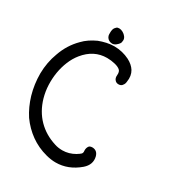

<svg xmlns="http://www.w3.org/2000/svg" viewBox="-177 -841 881 959"><g transform="rotate(30 264.0 -361.5)"><path d="M447.3 -119.1Q458 -76.2 420.9 -43.9Q360.4 7.8 288.1 7.8Q261.7 7.8 232.4 0Q179.7 -13.7 136.7 -44.4Q93.8 -75.2 62.5 -119.1Q33.2 -164.1 16.6 -219.7Q0 -277.3 0 -339.8Q1 -404.3 22.5 -460.9Q44.9 -525.4 91.8 -572.3Q107.4 -588.9 126.5 -601.6Q145.5 -614.3 167 -624Q187.5 -631.8 209.5 -636.7Q231.4 -641.6 253.9 -641.6Q277.3 -641.6 299.3 -636.2Q321.3 -630.9 340.8 -621.1Q371.1 -605.5 385.7 -582Q401.4 -555.7 395.5 -520.5Q394.5 -506.8 387.7 -499Q380.9 -487.3 365.2 -487.3Q357.4 -487.3 352.1 -490.2Q346.7 -493.2 344.7 -496.1Q335 -505.9 336.9 -523.4Q338.9 -544.9 328.1 -553.7Q317.4 -562.5 297.9 -567.4Q274.4 -573.2 251 -573.2Q174.8 -573.2 122.1 -507.8Q101.6 -482.4 88.4 -450.2Q75.2 -418 69.3 -382.8Q63.5 -347.7 64.9 -311Q66.4 -274.4 76.2 -239.3Q94.7 -174.8 137.2 -131.3Q179.7 -87.9 242.2 -68.4Q262.7 -61.5 287.1 -61.5Q324.2 -61.5 359.4 -82L360.4 -83Q372.1 -89.8 378.9 -96.2Q385.7 -102.5 383.8 -115.2Q382.8 -129.9 390.6 -141.6Q396.5 -149.4 410.2 -149.4H413.1Q439.5 -147.5 447.3 -119.1ZM207 -718.8Q214.8 -729.5 221.7 -730.5Q228.5 -731.4 230.5 -731.4Q240.2 -731.4 251.5 -725.1Q262.7 -718.8 269.5 -709.5Q276.4 -700.2 276.4 -690.4Q276.4 -687.5 274.9 -678.2Q273.4 -668.9 256.8 -655.3Q246.1 -647.5 235.8 -647.5Q225.6 -647.5 217.3 -652.3Q209 -657.2 204.6 -665Q200.2 -672.9 200.2 -680.7Q200.2 -681.6 200.2 -683.6Q200.2 -687.5 200.2 -691.4Q200.2 -709 207 -718.8Z"/></g></svg>

Font: Scriphy
Style: Regular
Weight: 400
Designer: Ala M. Lockhart
Foundry: Ala M. Lockhart
Version: Version 1.0 2021